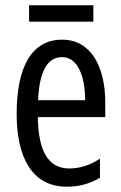

<svg xmlns="http://www.w3.org/2000/svg" viewBox="-20 -696 458 726"><path d="M333 -676H90V-614H333ZM215 -546C102 -546 43 -447 43 -265C43 -109 96 10 233 10C279 10 320 -1 358 -24V-96C318 -70 281 -59 242 -59C163 -59 125 -123 123 -253H378V-309C378 -442 325 -546 215 -546ZM215 -480C275 -480 302 -405 302 -317H124C129 -428 160 -480 215 -480Z"/></svg>

Font: Noto Sans Gujarati UI ExtraCondensed
Style: Regular
Weight: 400
Width: 2
Designer: Jelle Bosma - Monotype Design Team, Universal Thirst
Foundry: Monotype Imaging Inc.
Version: Version 2.106